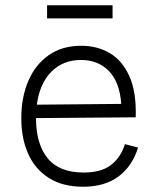

<svg xmlns="http://www.w3.org/2000/svg" viewBox="-20 -698 594 730"><path d="M296 12Q218 12 165.5 -21.5Q113 -55 87 -113.5Q61 -172 61 -248Q61 -328 87.5 -390Q114 -452 165 -488Q216 -524 289 -524Q350 -524 397.5 -496Q445 -468 472 -408Q499 -348 496 -252L117 -249V-248Q117 -151 161 -96.5Q205 -42 298 -42Q366 -42 403 -71.5Q440 -101 455 -150L505 -137Q483 -66 430.5 -27Q378 12 296 12ZM288 -470Q220 -470 175.5 -425.5Q131 -381 120 -300L441 -303Q435 -386 394 -428Q353 -470 288 -470ZM159 -628V-678H408V-628Z"/></svg>

Font: Bricolage Grotesque 12pt ExtraLight
Style: Regular
Weight: 200
Designer: Mathieu Triay
Foundry: Atelier Triay
Version: Version 1.001; ttfautohint (v1.8.4.7-5d5b);gftools[0.9.33.de